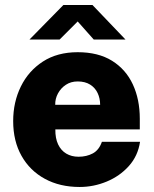

<svg xmlns="http://www.w3.org/2000/svg" viewBox="-20 -735 612 765"><path d="M200.5 -219.5Q200 -184 211.5 -159.8Q223 -135.5 244 -123Q265 -110.5 293 -110.5Q325 -110.5 349.8 -123.8Q374.5 -137 386 -170H538Q529.5 -113.5 493.2 -73.2Q457 -33 405 -11.5Q353 10 297.5 10Q218.5 10 158.8 -22.5Q99 -55 65.8 -114Q32.5 -173 32.5 -252.5Q32.5 -328 63 -390.2Q93.5 -452.5 151 -489.8Q208.5 -527 289.5 -527Q371.5 -527 426.5 -492.8Q481.5 -458.5 509.2 -398.8Q537 -339 537 -262V-219.5ZM200 -317.5H379Q379 -343 369 -364.2Q359 -385.5 339 -398Q319 -410.5 289.5 -410.5Q262.5 -410.5 242.5 -397.2Q222.5 -384 211 -362.8Q199.5 -341.5 200 -317.5ZM353.5 -577.5 289.5 -649.5 217.5 -577.5H97.5L232.5 -715H348.5L480 -577.5Z"/></svg>

Font: Public Sans ExtraBold
Style: Regular
Weight: 800
Designer: The Public Sans Project Authors: Dan O. Williams and USWDS (Libre Franklin designed by Pablo Impallari and Rodrigo Fuenz
Version: Version 1.007